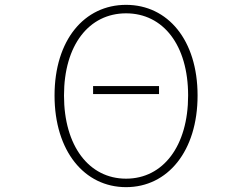

<svg xmlns="http://www.w3.org/2000/svg" viewBox="-20 -759 1040 792"><path d="M364 -371H636V-404H364ZM500 13C672 13 795 -136 795 -365C795 -594 672 -739 500 -739C328 -739 205 -594 205 -365C205 -136 328 13 500 13ZM500 -22C347 -22 244 -157 244 -365C244 -573 347 -704 500 -704C653 -704 756 -573 756 -365C756 -157 653 -22 500 -22Z"/></svg>

Font: Harano Aji Gothic ExtraLight
Style: Regular
Weight: 250
Foundry: Masamichi Hosoda
Version: HaranoAjiGothic-ExtraLight version 20230610;ttx 4.39.4